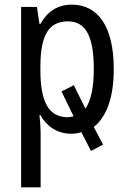

<svg xmlns="http://www.w3.org/2000/svg" viewBox="-20 -567 556 827"><path d="M286 9C302 9 318 7 330 2L372 83L424 56L384 -20C438 -63 470 -145 470 -269C470 -452 403 -547 289 -547C228 -547 184 -517 154 -464H150L139 -537H71V240H155V6C155 -13 153 -43 150 -71H154C180 -24 226 9 286 9ZM272 -475C350 -475 384 -410 384 -269C384 -191 372 -134 348 -99L298 -200L245 -173L297 -66C289 -64 279 -62 268 -62C187 -65 154 -131 154 -266V-285C155 -415 190 -475 272 -475Z"/></svg>

Font: Noto Sans Condensed
Style: Regular
Weight: 400
Width: 3
Designer: Monotype Design Team
Foundry: Monotype Imaging Inc.
Version: Version 2.013